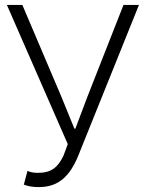

<svg xmlns="http://www.w3.org/2000/svg" viewBox="-20 -749 589 782"><path d="M139 13C222 13 267 -36 300 -118L546 -729H483L336 -355L287 -225H283L230 -355L71 -729H8L256 -162L239 -116C216 -67 189 -45 134 -45C116 -45 103 -48 92 -53L77 3C96 10 112 13 139 13Z"/></svg>

Font: Source Han Sans SC Light
Style: Regular
Weight: 300
Designer: Ryoko NISHIZUKA (kana & ideographs); Paul D. Hunt (Latin, Greek & Cyrillic); Wenlong ZHANG (bopomofo); Sandoll Communica
Foundry: Adobe Systems Incorporated
Version: Version 1.004;PS 1.004;hotconv 1.0.82;makeotf.lib2.5.63406